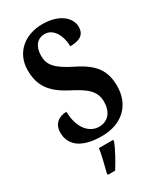

<svg xmlns="http://www.w3.org/2000/svg" viewBox="-232 -807 939 1111"><g transform="rotate(-30 237.5 -251.5)"><path d="M227 10C359 10 447 -69 447 -198C447 -300 405 -361 290 -417C179 -472 153 -510 153 -568C153 -632 185 -668 233 -668C294 -668 327 -599 327 -532C398 -532 426 -559 426 -605C426 -663 369 -724 249 -724C133 -724 44 -651 44 -535C44 -435 84 -371 196 -313C285 -267 336 -232 336 -157C336 -92 302 -45 240 -45C177 -45 120 -102 118 -215C70 -215 27 -189 27 -127C27 -60 71 10 227 10ZM143 208V221H192C219 178 256 113 271 71V61H176C170 107 153 166 143 208Z"/></g></svg>

Font: Noto Serif Khmer ExtraCondensed
Style: Bold
Weight: 700
Width: 2
Designer: Danh Hong and the Monotype Design Team
Foundry: Monotype Imaging Inc.
Version: Version 2.004